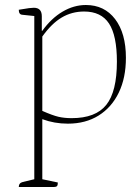

<svg xmlns="http://www.w3.org/2000/svg" viewBox="-20 -482 558 767"><path d="M55 265Q55 249 71 245L117 234V-418L69 -423Q55 -424 55 -443Q84 -448 96 -449.5Q108 -451 115 -451Q147 -451 147 -417V-359H149Q185 -409 230 -435.5Q275 -462 323 -462Q397 -462 440 -405.5Q483 -349 483 -251Q483 -171 454.5 -112Q426 -53 374 -20.5Q322 12 251 12Q197 12 149 -6V234L211 247Q211 257 208 261Q205 265 194 265ZM266 -10Q362 -10 404.5 -63Q447 -116 447 -236Q447 -340 415.5 -388Q384 -436 316 -436Q267 -436 226.5 -412Q186 -388 149 -336V-39Q190 -21 213.5 -15.5Q237 -10 266 -10Z"/></svg>

Font: Petrona Thin
Style: Regular
Weight: 100
Designer: Ringo R. Seeber
Foundry: Ringo R. Seeber
Version: Version 2.001; ttfautohint (v1.8.3)